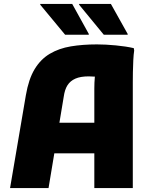

<svg xmlns="http://www.w3.org/2000/svg" viewBox="-20 -953 765 973"><path d="M31 0 111 -470Q125 -552 155.5 -602.5Q186 -653 232.5 -680.5Q279 -708 339 -718Q399 -728 471 -728Q515 -728 567 -723Q619 -718 658 -709L660 -697Q657 -678 655.5 -648Q654 -618 653.5 -587.5Q653 -557 653 -537V0H458V-504Q458 -535 460.5 -561Q463 -587 468 -608L493 -561Q482 -563 463.5 -564.5Q445 -566 430 -566Q388 -566 362 -554.5Q336 -543 322 -521Q308 -499 303 -463L226 0ZM165 -176V-331H549V-176ZM310 -777 184 -929V-933H346L430 -781V-777ZM506 -777 381 -929V-933H542L627 -781V-777Z"/></svg>

Font: Kufam ExtraBold
Style: Regular
Weight: 800
Designer: Wael Morcos, Artur Schmal
Foundry: Original Type
Version: Version 1.300; ttfautohint (v1.8.3)